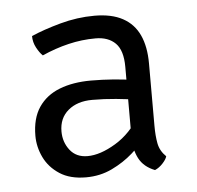

<svg xmlns="http://www.w3.org/2000/svg" viewBox="-38 -683 479 466"><g transform="rotate(-5 201.5 -450.5)"><path d="M40 -367Q40 -409.5 58.2 -436.5Q76.5 -463.5 109.2 -476.2Q142 -489 186 -489Q213 -489 242.2 -486.8Q271.5 -484.5 297 -480V-432Q272.5 -436.5 243 -439.2Q213.5 -442 185 -442Q148.5 -442 126.2 -423.2Q104 -404.5 104 -372Q104 -346 119.2 -326.5Q134.5 -307 162 -307Q193 -307 230.8 -329.8Q268.5 -352.5 293 -395L304 -340Q290.5 -323 268.5 -303.5Q246.5 -284 217.5 -270Q188.5 -256 154 -256Q115 -256 89.8 -272.5Q64.5 -289 52.2 -314.5Q40 -340 40 -367ZM352 -290Q350 -282.5 341.2 -273Q332.5 -263.5 322 -259Q295 -269.5 283.5 -291.5Q272 -313.5 272 -344V-515Q272 -555 254.5 -572.5Q237 -590 206 -590Q172.5 -590 140 -582.2Q107.5 -574.5 75 -560Q67.5 -567 60.2 -580.5Q53 -594 53 -609Q82.5 -622 124.2 -633.5Q166 -645 208 -645Q250 -645 277 -630.2Q304 -615.5 317 -587.2Q330 -559 330 -518V-366Q330 -342 333.5 -323.2Q337 -304.5 352 -290Z"/></g></svg>

Font: Signika Negative Light Light
Style: Regular
Weight: 300
Version: Version 2.001